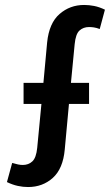

<svg xmlns="http://www.w3.org/2000/svg" viewBox="-20 -742 451 774"><path d="M93 12Q73 12 52 7.5Q31 3 8 -8L29 -85Q43 -81 53 -79Q63 -77 72 -77Q95 -77 110.5 -91.5Q126 -106 130 -146L147 -323H75V-408H155L170 -571Q178 -649 220 -685.5Q262 -722 319 -722Q339 -722 359.5 -718Q380 -714 403 -703L382 -625Q369 -630 358.5 -631.5Q348 -633 339 -633Q316 -633 300.5 -619Q285 -605 281 -564L266 -408H339V-323H258L241 -139Q234 -62 193 -25Q152 12 93 12Z"/></svg>

Font: Special Gothic Condensed Medium
Style: Regular
Weight: 500
Width: 3
Designer: Alistair McCready
Foundry: Monolith
Version: Version 1.000; ttfautohint (v1.8.4.7-5d5b)